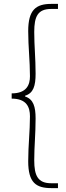

<svg xmlns="http://www.w3.org/2000/svg" viewBox="-20 -800 339 987"><path d="M244 167H278V142H243C174 142 156 102 156 24C156 -48 163 -110 163 -191C163 -251 152 -290 109 -304V-308C152 -321 163 -359 163 -421C163 -502 156 -563 156 -636C156 -715 174 -754 243 -754H278V-780H244C165 -780 125 -750 125 -640C125 -559 134 -487 134 -408C134 -364 117 -320 40 -320V-293C117 -293 134 -249 134 -202C134 -125 125 -53 125 29C125 139 165 167 244 167Z"/></svg>

Font: Harano Aji Gothic CN ExtraLight
Style: Regular
Weight: 250
Foundry: Masamichi Hosoda
Version: HaranoAjiGothicCN-ExtraLight version 20230610;ttx 4.39.4